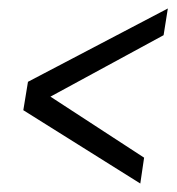

<svg xmlns="http://www.w3.org/2000/svg" viewBox="-20 -524 417 453"><path d="M311 -91 35 -264 46 -331 376 -504 366 -441 99 -296 320 -152Z"/></svg>

Font: Georama Condensed
Style: Italic
Weight: 400
Width: 3
Italic angle: -9°
Designer: Jean-Baptiste Levee
Foundry: Production Type
Version: Version 1.000